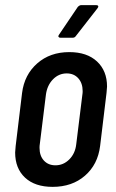

<svg xmlns="http://www.w3.org/2000/svg" viewBox="-20 -720 452 748"><path d="M39 -126Q39 -133 41 -151L66 -358Q75 -429 125 -473Q175 -517 250 -517Q319 -517 358 -480.5Q397 -444 397 -383Q397 -376 395 -358L370 -151Q361 -79 311 -35.5Q261 8 185 8Q116 8 77.5 -28Q39 -64 39 -126ZM277 -158 301 -352Q302 -357 302 -365Q302 -396 285 -415Q268 -434 240 -434Q209 -434 186.5 -411Q164 -388 159 -352L135 -158Q134 -153 134 -144Q134 -113 151 -94.5Q168 -76 196 -76Q227 -76 250 -99Q273 -122 277 -158ZM210 -585 283 -693Q290 -700 296 -700H355Q361 -700 362.5 -696.5Q364 -693 360 -688L275 -579Q271 -573 263 -573H215Q210 -573 208 -576.5Q206 -580 210 -585Z"/></svg>

Font: Barlow Condensed Medium
Style: Italic
Weight: 500
Width: 3
Italic angle: -7°
Designer: Jeremy Tribby
Foundry: Tribby Type
Version: Version 1.408